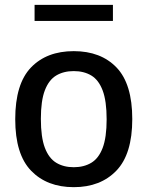

<svg xmlns="http://www.w3.org/2000/svg" viewBox="-20 -764 610 794"><path d="M285 10Q174.5 10 108.8 -57.8Q43 -125.5 43 -271Q43 -417 108 -484.8Q173 -552.5 285 -552.5Q397 -552.5 462 -484.8Q527 -417 527 -271.5Q527 -126.5 461.2 -58.2Q395.5 10 285 10ZM285 -72.5Q327 -72.5 357.5 -90.8Q388 -109 404.5 -152.2Q421 -195.5 421 -270.5Q421 -346.5 404.5 -390Q388 -433.5 357.5 -451.8Q327 -470 285 -470Q243 -470 212.5 -451.8Q182 -433.5 165.5 -390.5Q149 -347.5 149 -272.5Q149 -196.5 165.5 -153Q182 -109.5 212.5 -91Q243 -72.5 285 -72.5ZM123 -677.5V-744H447V-677.5Z"/></svg>

Font: Encode Sans Md
Style: Regular
Weight: 500
Designer: Multiple Designers
Foundry: Impallari Type
Version: Version 3.002; ttfautohint (v1.8.3) -l 8 -r 50 -G 200 -x 14 